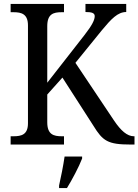

<svg xmlns="http://www.w3.org/2000/svg" viewBox="-20 -734 703 975"><path d="M34 0H305V-42H294C252 -42 220 -51 220 -113V-254L297 -340L454 -96C502 -18 527 0 644 0H663V-42H660C626 -42 594 -70 559 -122L363 -415L497 -580C545 -638 578 -673 621 -673V-714H414V-673C446 -673 461 -668 461 -652C461 -633 448 -606 409 -556L220 -314V-601C220 -663 251 -672 293 -672H305V-714H34V-672H49C89 -672 122 -663 122 -605V-108C122 -50 89 -42 48 -42H34ZM280 208V221H320C346 179 381 113 397 71V61H308C301 109 290 164 280 208Z"/></svg>

Font: Noto Serif Sinhala SemiCondensed
Style: Regular
Weight: 400
Width: 4
Designer: Jelle Bosma - Monotype Design Team
Foundry: Monotype Imaging Inc.
Version: Version 2.007